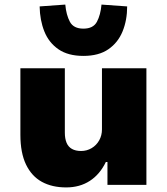

<svg xmlns="http://www.w3.org/2000/svg" viewBox="-20 -807 729 838"><path d="M269 11Q207 11 162.5 -13.5Q118 -38 93.5 -89Q69 -140 69 -219V-509H263V-228Q263 -202 270.5 -184Q278 -166 294 -157Q310 -148 334 -148Q359 -148 380 -160.5Q401 -173 413 -194.5Q425 -216 425 -242V-509H619V0H449V-100H442Q416 -46 372 -17.5Q328 11 269 11ZM344 -563Q277 -563 235 -592Q193 -621 173.5 -670Q154 -719 153 -779L265 -787Q269 -742 285 -712Q301 -682 344 -682Q387 -682 403 -712Q419 -742 423 -787L535 -779Q535 -719 515 -670Q495 -621 453 -592Q411 -563 344 -563Z"/></svg>

Font: Nunito Sans 6pt Black
Style: Regular
Weight: 900
Version: Version 3.101;gftools[0.9.27]